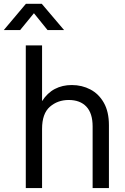

<svg xmlns="http://www.w3.org/2000/svg" viewBox="-70 -959 637 979"><path d="M144.5 -301.8V0H61.5V-727.5H144.5V-443.4Q171.4 -485.4 209.7 -505.4Q248 -525.4 295.9 -525.4Q348.1 -525.4 391.1 -502.7Q434.1 -480 459.7 -434.6Q485.4 -389.2 485.4 -320.3V0H402.3V-314.5Q402.3 -381.3 370.4 -415.3Q338.4 -449.2 280.3 -449.2Q224.1 -449.2 184.3 -414.6Q144.5 -379.9 144.5 -301.8ZM32.7 -805.7H-50.3V-806.2L62 -939.5H143.1L256.3 -806.2V-805.7H172.4L103 -891.6Z"/></svg>

Font: Inter Display
Style: Regular
Weight: 400
Designer: Rasmus Andersson
Foundry: rsms
Version: Version 4.001;git-9221beed3